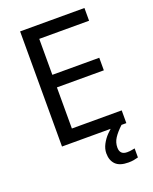

<svg xmlns="http://www.w3.org/2000/svg" viewBox="-169 -807 893 1119"><g transform="rotate(-20 278.0 -247.0)"><path d="M97 -714H496V-635H187V-412H478V-334H187V-79H496V0H97ZM398 116Q398 161 443 161Q460 161 471.5 158.5Q483 156 491 155V211Q477 215 462.5 217.5Q448 220 429 220Q376 220 351 195Q326 170 326 126Q326 98 340.5 70.5Q355 43 376.5 21Q398 -1 418 -15L466 0Q432 32 415 58.5Q398 85 398 116Z"/></g></svg>

Font: BC Sans
Style: Regular
Weight: 400
Designer: Monotype Design Team
Province of B.C.
Foundry: Monotype Imaging Inc.
Version: Version 2.000;GOOG;noto-source:20170915:90ef993387c0